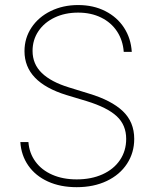

<svg xmlns="http://www.w3.org/2000/svg" viewBox="-20 -738 618 769"><path d="M293 -687.5Q240.2 -687.5 198.7 -667.7Q157.2 -647.9 133.8 -613Q110.4 -578.1 110.4 -534.2Q110.4 -481.4 147.5 -445.6Q184.6 -409.7 256.8 -387.7L335.9 -363.3Q425.8 -336.4 471.7 -293Q517.6 -249.5 517.6 -181.6Q517.6 -126.5 488.8 -82.3Q460 -38.1 407.7 -13.2Q355.5 11.7 287.1 11.7Q221.7 11.7 171.9 -11Q122.1 -33.7 93.5 -74.7Q64.9 -115.7 61.5 -168.9H93.8Q97.2 -124.5 122.1 -90.6Q147 -56.6 189.5 -38.1Q231.9 -19.5 287.1 -19.5Q345.7 -19.5 390.6 -39.8Q435.5 -60.1 460.4 -96.9Q485.4 -133.8 485.4 -181.6Q485.4 -237.3 447.5 -272.5Q409.7 -307.6 327.1 -333L246.1 -357.4Q162.1 -383.3 120.1 -427Q78.1 -470.7 78.1 -533.2Q78.1 -585.4 106.2 -627.7Q134.3 -669.9 183.3 -693.8Q232.4 -717.8 293 -717.8Q354 -717.8 401.6 -693.6Q449.2 -669.4 476.8 -627Q504.4 -584.5 507.8 -530.3H475.6Q472.2 -576.7 448.7 -612.3Q425.3 -647.9 385 -667.7Q344.7 -687.5 293 -687.5Z"/></svg>

Font: Pretendard Std Thin
Style: Regular
Weight: 100
Designer: Base glyphs from Inter by Rasmus Andersson; Hangeul glyphs from Noto Sans CJK(Source Han Sans) by Jang Soo-young and Kan
Foundry: Kil Hyung-jin
Version: Version 1.309